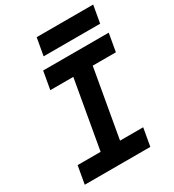

<svg xmlns="http://www.w3.org/2000/svg" viewBox="-207 -995 1007 1112"><g transform="rotate(-30 296.0 -439.5)"><path d="M28.3 0 49.3 -119.1H203.1L283.2 -574.2H129.4L150.4 -693.4H588.9L567.9 -574.2H413.1L333 -119.1H487.8L466.8 0ZM193.8 -763.2 214.4 -879.4H592.3L571.8 -763.2Z"/></g></svg>

Font: CaskaydiaCove NFP
Style: Bold Italic
Weight: 700
Italic angle: -10°
Designer: Aaron Bell
Foundry: Saja Typeworks
Version: Version 2111.001; VTT 6.35;Nerd Fonts 3.1.1